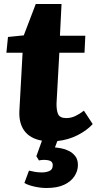

<svg xmlns="http://www.w3.org/2000/svg" viewBox="-20 -694 484 961"><path d="M213 247Q184 247 152.5 240Q121 233 102 222L125 160Q141 164 156.5 166.5Q172 169 190 169Q210 169 227 162Q244 155 244 133Q244 112 221 108Q198 104 175 109L162 88L190 10Q132 0 103 -38Q74 -76 77 -139L93 -430H12L20 -509L99 -517L159 -674H288L280 -515H407L403 -430H277L263 -178Q262 -144 270.5 -123.5Q279 -103 312 -103Q335 -103 356.5 -113Q378 -123 400 -140L444 -73Q416 -42 369.5 -18Q323 6 267 12L255 44Q268 45 287 48.5Q306 52 325 61.5Q344 71 357 88Q370 105 370 132Q370 161 353 187.5Q336 214 301.5 230.5Q267 247 213 247Z"/></svg>

Font: Literata 12pt ExtraBold
Style: Italic
Weight: 800
Italic angle: -2°
Designer: Latin by Veronika Burian and Jose Scaglione. Greek by Irene Vlachou. Cyrillic by Vera Evstafieva
Foundry: TypeTogether
Version: Version 3.002